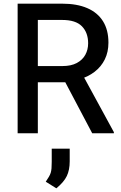

<svg xmlns="http://www.w3.org/2000/svg" viewBox="-20 -731 663 1053"><path d="M320.8 -710.9Q401.9 -710.9 458.5 -686.5Q515.1 -662.1 544.9 -614.5Q574.7 -566.9 574.7 -497.1Q574.7 -445.8 554.9 -405.5Q535.2 -365.2 498.8 -337.2Q462.4 -309.1 412.1 -294.9L379.9 -279.8H157.2V-368.7H322.8Q369.6 -368.7 400.9 -385.3Q432.1 -401.9 447.8 -430.2Q463.4 -458.5 463.4 -493.7Q463.4 -551.8 429.4 -586.7Q395.5 -621.6 320.8 -621.6H187.5V0H76.7V-710.9ZM316.4 -320.8H433.1L604.5 -6.3V0H485.8ZM362.3 153.8Q362.3 201.2 346.4 234.4Q330.6 267.6 289.1 301.8L231 265.6Q241.7 249.5 248.3 238.3Q254.9 227.1 258.1 216.8Q261.2 206.5 262.5 192.6Q263.7 178.7 263.7 156.7V84.5H362.3Z"/></svg>

Font: Heebo Medium
Style: Regular
Weight: 500
Designer: Oded Ezer
Foundry: Ezer Type House
Version: Version 3.100